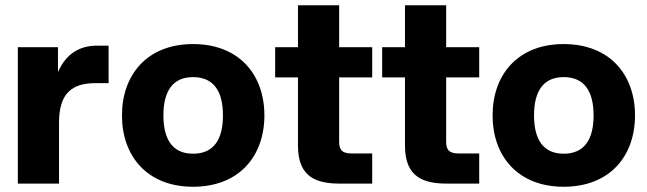

<svg xmlns="http://www.w3.org/2000/svg" viewBox="-20 -700 2468 732"><path d="M48 0H205V-232C205 -346 256 -383 344 -383H394V-526H351C284 -526 232 -496 201 -425V-520H48Z M716 12C892 12 988 -105 988 -260C988 -415 892 -532 716 -532C541 -532 445 -415 445 -260C445 -105 541 12 716 12ZM603 -260C603 -349 636 -406 716 -406C797 -406 830 -349 830 -260C830 -171 797 -114 716 -114C636 -114 603 -171 603 -260Z M1116 -680V-520H1029V-405H1116V-144C1116 -21 1191 0 1277 0H1399V-115H1320C1284 -115 1273 -129 1273 -160V-405H1399V-520H1273V-680Z M1524 -680V-520H1437V-405H1524V-144C1524 -21 1599 0 1685 0H1807V-115H1728C1692 -115 1681 -129 1681 -160V-405H1807V-520H1681V-680Z M2129 12C2305 12 2401 -105 2401 -260C2401 -415 2305 -532 2129 -532C1954 -532 1858 -415 1858 -260C1858 -105 1954 12 2129 12ZM2016 -260C2016 -349 2049 -406 2129 -406C2210 -406 2243 -349 2243 -260C2243 -171 2210 -114 2129 -114C2049 -114 2016 -171 2016 -260Z"/></svg>

Font: Aspekta 750
Style: Regular
Weight: 750
Designer: Ivo Dolenc
Version: Version 2.000